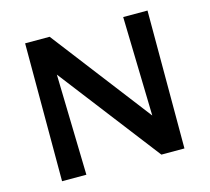

<svg xmlns="http://www.w3.org/2000/svg" viewBox="-96 -771 967 885"><g transform="rotate(-15 387.0 -329.0)"><path d="M563 -658H679V0H569L199 -481L211 0H95V-658H212L575 -185Z"/></g></svg>

Font: EauTest
Style: Bold
Weight: 700
Designer: Christian Thalmann (Catharsis Fonts)
Version: Version 0.001;PS 000.001;hotconv 1.0.88;makeotf.lib2.5.64775